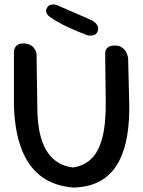

<svg xmlns="http://www.w3.org/2000/svg" viewBox="-20 -846 648 869"><path d="M314.8 3Q228.8 -3 169.8 -45.3Q110.8 -87.6 78.9 -167.8Q47.1 -247.9 43.1 -365.9V-615.9Q43.1 -615.9 44.4 -620.8Q45.6 -625.8 49.4 -632.6Q53.1 -639.4 61.9 -644.3Q70.8 -649.2 86.2 -649.2Q105.5 -649.2 117.4 -642.5Q129.2 -635.8 135.2 -626.9Q141.2 -618 143.3 -611.2Q145.4 -604.5 145.4 -604.5L148.8 -370.5Q147.9 -285.6 165.1 -224.4Q182.4 -163.2 218.8 -128.9Q255.1 -94.5 311 -88Q358.2 -94.9 391.6 -125.6Q425 -156.2 442.4 -220Q459.9 -283.8 458.6 -389.4L456 -602.4Q456 -602.4 456.2 -608.1Q456.4 -613.8 459.6 -621.1Q462.8 -628.4 471.8 -634.1Q480.9 -639.8 498.2 -639.8Q514.8 -640.4 526.1 -634.6Q537.5 -628.9 544.2 -620.4Q550.9 -612 554.2 -603.4Q557.5 -594.8 558.7 -589Q559.9 -583.2 559.9 -583.2L564.9 -378.4Q566.8 -301.4 555.8 -233.6Q544.9 -165.8 517.2 -113.4Q489.5 -61 440.2 -30.5Q390.9 0 314.8 3ZM376.6 -685.9Q356.6 -693.5 334.2 -702.7Q311.8 -711.9 288.8 -722.6Q265.9 -733.2 243.8 -745.6Q221.6 -757.9 202.5 -772Q202.5 -772 199.1 -775Q195.6 -778 192.5 -783.3Q189.4 -788.6 188.8 -795.8Q188.1 -803 193.4 -811.8Q198.2 -819.8 205.6 -822.8Q213 -825.8 220.1 -825.8Q227.1 -825.9 231.9 -824.6Q236.6 -823.2 236.6 -823.2Q272.2 -807.4 311.9 -790.7Q351.6 -774 400.6 -751.4Q400.6 -751.4 405.6 -747.7Q410.6 -744 416.3 -737.4Q422 -730.9 423.9 -721.3Q425.9 -711.8 419.8 -700Q415.9 -692 408.7 -688.8Q401.5 -685.6 394.3 -685.1Q387.1 -684.5 381.9 -685.2Q376.6 -685.9 376.6 -685.9Z"/></svg>

Font: Sour Gummy Black
Style: Regular
Weight: 900
Version: Version 1.000